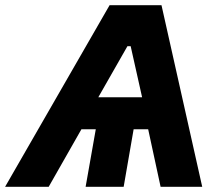

<svg xmlns="http://www.w3.org/2000/svg" viewBox="-70 -720 840 740"><path d="M406.6 0H260L302 -237.8H447.8ZM352.4 -700H552.4L709.4 0H549L493.6 -256.4L491.2 -284.8L433.6 -542H421.2L272.4 -281.2L261.8 -253.4L117.6 0H-50.4ZM256 -345.2H530.6L559 -221.8H184.8Z"/></svg>

Font: Fixel Italic Variable 20240409 Display Thin
Style: Italic
Weight: 100
Italic angle: -10°
Designer: AlfaBravo + MacPaw
Foundry: Kyrylo Tkachov, Marchela Mozhyna, Serhii Makarenko, Maria Weinstein, Zakhar Kryvoshyya
Version: Version 1.211;Glyphs 3.2 (3225)